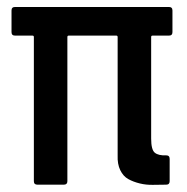

<svg xmlns="http://www.w3.org/2000/svg" viewBox="-20 -529 535 550"><path d="M474 -437Q474 -427 464 -427H417Q413 -427 413 -423V-132Q413 -100 423.5 -91.5Q434 -83 456 -84Q466 -84 466 -74V-10Q466 0 456 0Q438 0 418.5 0.5Q399 1 380.5 -3.5Q362 -8 347.5 -16Q333 -24 324.5 -41.5Q316 -59 317 -84V-423Q317 -427 313 -427H177Q173 -427 173 -423V-10Q173 0 163 0H87Q77 0 77 -10V-423Q77 -427 73 -427H23Q13 -427 13 -437V-499Q13 -509 23 -509H464Q474 -509 474 -499Z"/></svg>

Font: Barlow Condensed Medium
Style: Regular
Weight: 500
Width: 3
Designer: Jeremy Tribby
Foundry: Tribby Type
Version: Version 1.422;hotconv 1.0.109;makeotfexe 2.5.65596